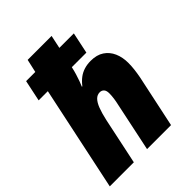

<svg xmlns="http://www.w3.org/2000/svg" viewBox="-216 -874 989 989"><g transform="rotate(-45 278.0 -380.0)"><path d="M-1 0 120.1 -572.3H53.2L77.6 -688H144.5L160.6 -759.8H335L319.8 -688H425.3L400.9 -572.3H294.9Q290 -549.8 283.9 -530Q277.8 -510.3 272 -494.1Q266.1 -478 260.3 -464.4H263.7Q279.8 -485.4 298.1 -499.3Q316.4 -513.2 338.4 -520Q360.4 -526.9 386.7 -526.9Q430.7 -526.9 459.2 -507.8Q487.8 -488.8 502.2 -456.1Q516.6 -423.3 516.6 -382.3Q516.6 -359.4 513.7 -334.7Q510.7 -310.1 506.3 -287.1L445.3 0H270.5L327.1 -268.6Q331.1 -285.2 333.7 -304.2Q336.4 -323.2 336.4 -340.8Q336.4 -360.8 327.6 -370.1Q318.8 -379.4 305.2 -379.4Q286.6 -379.4 272.7 -365.5Q258.8 -351.6 248 -323.7Q237.3 -295.9 228 -253.9L174.3 0Z"/></g></svg>

Font: Open Sans SemiCondensed ExtraBold
Style: Italic
Weight: 800
Width: 4
Italic angle: -12°
Designer: Monotype Design Team
Foundry: Monotype Imaging Inc.
Version: Version 3.003